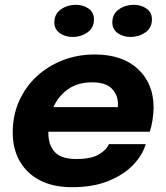

<svg xmlns="http://www.w3.org/2000/svg" viewBox="-20 -768 692 800"><path d="M587 -167.5Q574.5 -122.5 535.2 -81.2Q496 -40 432 -14Q368 12 280 12Q201.5 12 146.2 -16.8Q91 -45.5 62 -96.8Q33 -148 33 -215.5Q33 -286.5 59.2 -346Q85.5 -405.5 132.2 -449Q179 -492.5 241 -516.8Q303 -541 374.5 -541Q490 -541 555 -480.2Q620 -419.5 620 -320Q620 -297.5 615.5 -268.2Q611 -239 604 -219H181.5Q181.5 -217 181.5 -214.5Q181.5 -163.5 208.2 -134.5Q235 -105.5 297.5 -105.5Q362 -105.5 394 -125.8Q426 -146 433.5 -167.5ZM363.5 -425Q305 -425 264.2 -396.8Q223.5 -368.5 202.5 -321.5H471Q471.5 -328 471.5 -335.5Q471.5 -371 446.5 -398Q421.5 -425 363.5 -425ZM283 -614Q251.5 -614 229 -630Q206.5 -646 206.5 -674.5Q206.5 -710 233.8 -729Q261 -748 295.5 -748Q326.5 -748 349 -732.2Q371.5 -716.5 371.5 -687.5Q371.5 -652 344.5 -633Q317.5 -614 283 -614ZM524 -614Q493 -614 470.5 -630Q448 -646 448 -674.5Q448 -710 475.2 -729Q502.5 -748 537 -748Q568 -748 590.5 -732.2Q613 -716.5 613 -687.5Q613 -652 585.8 -633Q558.5 -614 524 -614Z"/></svg>

Font: Epilogue
Style: Bold Italic
Weight: 700
Italic angle: -12°
Designer: Tyler Finck
Foundry: Etcetera Type Co
Version: Version 2.111; ttfautohint (v1.8.3)